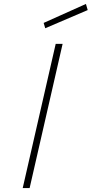

<svg xmlns="http://www.w3.org/2000/svg" viewBox="-20 -952 464 972"><path d="M262 -730H297L130 0H95ZM415 -932 424 -901 209 -809 201 -836Z"/></svg>

Font: Panefresco 1wt
Style: Italic
Weight: 250
Version: Version 1.000